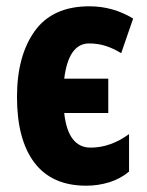

<svg xmlns="http://www.w3.org/2000/svg" viewBox="-20 -580 468 610"><path d="M254 10Q145 10 89.5 -63Q34 -136 34 -272Q34 -403 90.5 -481.5Q147 -560 264 -560Q339 -560 403 -521L365 -411Q341 -426 316 -434Q291 -442 263 -442Q198 -442 184 -330H324V-221H184Q196 -111 268 -111Q331 -111 390 -154V-35Q363 -12 327.5 -1Q292 10 254 10Z"/></svg>

Font: Noto Sans ExtraCondensed ExtraBold
Style: Regular
Weight: 800
Width: 2
Designer: Monotype Design Team
Foundry: Monotype Imaging Inc.
Version: Version 2.013; ttfautohint (v1.8.4.7-5d5b)